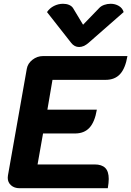

<svg xmlns="http://www.w3.org/2000/svg" viewBox="-20 -997 695 1017"><path d="M122 -633Q127 -661 152 -680.5Q177 -700 208 -700H655Q644 -635 616 -604.5Q588 -574 539 -574H258L231 -416H493Q482 -351 454 -320.5Q426 -290 377 -290H208L179 -126H481Q519 -126 537.5 -107.5Q556 -89 556 -49Q556 -30 551 0H84Q56 0 38.5 -15.5Q21 -31 21 -55Q21 -63 22 -67ZM505 -954Q515 -965 531.5 -971Q548 -977 566 -977Q590 -977 609.5 -965.5Q629 -954 635 -933L449 -770Q424 -748 399 -748Q374 -748 357 -770L229 -933Q243 -954 266 -965.5Q289 -977 314 -977Q332 -977 346 -971Q360 -965 367 -954L420 -866Z"/></svg>

Font: K2D ExtraBold
Style: Italic
Weight: 800
Italic angle: -10°
Designer: Katatrad Aksorn Co.,Ltd.
Foundry: Cadson Demak Co.,Ltd.
Version: Version 1.000; ttfautohint (v1.6)